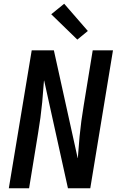

<svg xmlns="http://www.w3.org/2000/svg" viewBox="-20 -1003 640 1023"><path d="M27 0 149 -735H267L394 -160Q395 -162 395 -163Q395 -164 395 -165L404 -276Q408 -317 413.5 -358.5Q419 -400 426 -441L474 -735H582L461 0H342L215 -575Q215 -573 214.5 -572Q214 -571 214 -570L205 -459Q201 -418 195.5 -376.5Q190 -335 183 -294L135 0ZM392 -792 253 -927 322 -983 448 -838Z"/></svg>

Font: Iosevka SS04 SmBd Ex Obl
Style: Regular
Weight: 600
Width: 7
Italic angle: -9°
Monospace: yes
Designer: Belleve Invis
Foundry: Belleve Invis
Version: Version 19.0.0; ttfautohint (v1.8.4)